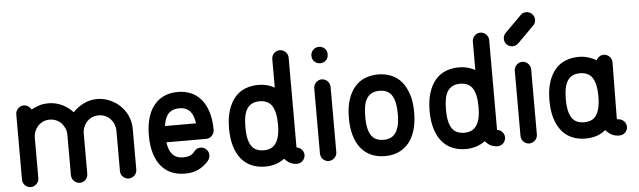

<svg xmlns="http://www.w3.org/2000/svg" viewBox="-50 -999 3949 1187"><g transform="rotate(-5 1925.0 -405.5)"><path d="M145 -477.1Q159.7 -485.4 172.6 -490.7Q185.5 -496.1 198.2 -499.8Q210.9 -503.4 223.6 -505.1Q236.3 -506.8 250.5 -506.8Q290.5 -506.8 326.9 -491.7Q363.3 -476.6 394 -447.3Q396 -444.8 398.2 -442.4Q400.4 -439.9 402.8 -438Q432.6 -468.3 470.5 -487.5Q508.3 -506.8 554.7 -506.8Q579.1 -506.8 603.5 -500.2Q627.9 -493.7 650.6 -481.4Q673.3 -469.2 692.6 -451.4Q711.9 -433.6 726.3 -411.1Q740.7 -388.7 749 -361.6Q757.3 -334.5 757.3 -303.7V-50.8Q757.3 -40.5 753.2 -31.2Q749 -22 742.2 -15.1Q735.4 -8.3 726.1 -4.2Q716.8 0 706.5 0Q695.8 0 686.8 -4.2Q677.7 -8.3 670.7 -14.9Q663.6 -21.5 659.7 -31Q655.8 -40.5 655.8 -50.8V-303.7Q655.8 -320.8 648.9 -339.1Q642.1 -357.4 629.2 -372.1Q616.2 -386.7 597.4 -396Q578.6 -405.3 554.7 -405.3Q528.8 -405.3 509.5 -395.3Q490.2 -385.3 477.5 -369.9Q464.8 -354.5 459 -336.9Q453.1 -319.3 453.1 -303.7V-50.8Q453.1 -39.6 448.7 -30Q444.3 -20.5 437.5 -13.9Q430.7 -7.3 421.4 -3.7Q412.1 0 402.8 0Q392.1 0 383.1 -4.2Q374 -8.3 366.9 -15.1Q359.9 -22 355.7 -31.2Q351.6 -40.5 351.6 -50.8V-303.7Q351.6 -323.2 344 -341.8Q336.4 -360.4 323 -374.5Q309.6 -388.7 291 -397Q272.5 -405.3 250.5 -405.3Q226.1 -405.3 207.3 -396Q188.5 -386.7 175.5 -371.8Q162.6 -356.9 156 -338.9Q149.4 -320.8 149.4 -303.7V-50.8Q149.4 -40.5 145.3 -31.2Q141.1 -22 134 -15.1Q127 -8.3 117.9 -4.2Q108.9 0 98.1 0Q87.9 0 78.6 -4.2Q69.3 -8.3 62.5 -15.1Q55.7 -22 51.8 -31.2Q47.9 -40.5 47.9 -50.8V-303.7V-456.1Q47.9 -465.8 51.8 -475.1Q55.7 -484.4 62.5 -491.2Q69.3 -498 78.6 -502.4Q87.9 -506.8 98.1 -506.8Q112.8 -506.8 125.5 -498.8Q138.2 -490.7 145 -477.1Z M1124.5 -131.3Q1131.3 -141.1 1141.8 -146.5Q1152.3 -151.9 1165.5 -151.9Q1174.8 -151.9 1183.8 -147.9Q1192.9 -144 1200 -137.2Q1207 -130.4 1211.2 -121.3Q1215.3 -112.3 1215.3 -101.6Q1215.3 -91.3 1211.4 -81.8Q1207.5 -72.3 1201.2 -64.5Q1194.8 -56.6 1187.5 -50.3Q1180.2 -43.9 1174.8 -39.6Q1157.2 -25.4 1140.9 -17.8Q1124.5 -10.3 1109.4 -6.1Q1094.2 -2 1080.3 -1Q1066.4 0 1054.2 0Q1006.8 0 969.2 -16.8Q931.6 -33.7 906 -65.9Q880.4 -98.1 866.7 -145.3Q853 -192.4 853 -253.4Q853 -316.4 867.2 -363.8Q881.3 -411.1 907.7 -442.9Q934.1 -474.6 971.2 -490.7Q1008.3 -506.8 1054.2 -506.8Q1096.2 -506.8 1132.8 -492.2Q1169.4 -477.5 1196.5 -446.5Q1223.6 -415.5 1239.3 -367.4Q1254.9 -319.3 1254.9 -253.4Q1254.9 -242.7 1250.7 -233.6Q1246.6 -224.6 1239.7 -217.5Q1232.9 -210.4 1223.6 -206.5Q1214.4 -202.6 1204.1 -202.6H957.5Q960.4 -178.7 967.5 -159.7Q974.6 -140.6 986.1 -127.7Q997.6 -114.7 1014.4 -107.9Q1031.2 -101.1 1054.2 -101.1Q1070.3 -101.1 1082 -104Q1093.8 -106.9 1101.8 -111.3Q1109.9 -115.7 1115.5 -120.8Q1121.1 -126 1124.5 -131.3ZM982.4 -374.5Q971.2 -358.9 965.8 -341.3Q960.4 -323.7 957.5 -303.7H1150.4Q1147 -325.2 1140.9 -344Q1134.8 -362.8 1123.8 -376.5Q1112.8 -390.1 1095.7 -397.7Q1078.6 -405.3 1054.2 -405.3Q1029.8 -405.3 1012 -397.2Q994.1 -389.2 982.4 -374.5Z M1654.3 -658.2Q1654.3 -668.5 1658.2 -677.7Q1662.1 -687 1669.2 -694.1Q1676.3 -701.2 1685.3 -705.1Q1694.3 -709 1705.1 -709Q1715.3 -709 1724.4 -705.1Q1733.4 -701.2 1740.5 -694.1Q1747.6 -687 1751.7 -678Q1755.9 -668.9 1755.9 -658.2V-101.1Q1764.2 -100.1 1772.7 -95.9Q1781.2 -91.8 1787.4 -85Q1793.5 -78.1 1797.4 -69.6Q1801.3 -61 1801.3 -50.8Q1801.3 -40.5 1797.1 -31.2Q1793 -22 1786.4 -15.1Q1779.8 -8.3 1770.5 -4.2Q1761.2 0 1751 0Q1728.5 0 1710 -8.8Q1691.4 -17.6 1673.8 -38.1Q1649.9 -20 1619.4 -10Q1588.9 0 1553.2 0Q1506.3 0 1468.8 -16.4Q1431.2 -32.7 1405 -64.7Q1378.9 -96.7 1364.7 -144Q1350.6 -191.4 1350.6 -253.4Q1350.6 -319.3 1366 -366.9Q1381.3 -414.6 1408.2 -445.8Q1435.1 -477.1 1472.4 -491.9Q1509.8 -506.8 1553.2 -506.8Q1582 -506.8 1606.4 -500.5Q1630.9 -494.1 1654.3 -481.9ZM1626 -374Q1613.8 -389.6 1595.2 -397.5Q1576.7 -405.3 1553.2 -405.3Q1522.9 -405.3 1503.4 -394Q1483.9 -382.8 1472.4 -362.8Q1460.9 -342.8 1456.5 -314.9Q1452.1 -287.1 1452.1 -253.4Q1452.1 -208.5 1459.2 -179.2Q1466.3 -149.9 1479.7 -132.6Q1493.2 -115.2 1512 -108.2Q1530.8 -101.1 1553.2 -101.1Q1575.2 -101.1 1594 -108.4Q1612.8 -115.7 1626.2 -133.5Q1639.6 -151.4 1647 -180.2Q1654.3 -209 1654.3 -253.4Q1654.3 -293 1647.5 -323.7Q1640.6 -354.5 1626 -374Z M1897 -658.2Q1897 -668.5 1900.9 -677.5Q1904.8 -686.5 1911.6 -693.6Q1918.5 -700.7 1927.5 -704.6Q1936.5 -708.5 1947.3 -708.5Q1969.2 -708.5 1983.6 -694.3Q1998 -680.2 1998 -658.2V-657.2Q1998 -634.8 1983.2 -620.8Q1968.3 -606.9 1947.3 -606.9Q1925.8 -606.9 1911.4 -621.3Q1897 -635.7 1897 -657.2V-657.7ZM1897 -456.1Q1897 -465.8 1900.9 -475.1Q1904.8 -484.4 1911.6 -491.2Q1918.5 -498 1927.7 -502.4Q1937 -506.8 1947.3 -506.8Q1958 -506.8 1967.3 -502.7Q1976.6 -498.5 1983.4 -491.5Q1990.2 -484.4 1994.4 -475.1Q1998.5 -465.8 1998.5 -456.1V-50.8Q1998.5 -40.5 1994.4 -31.2Q1990.2 -22 1983.2 -15.1Q1976.1 -8.3 1967 -4.2Q1958 0 1947.3 0Q1937 0 1927.7 -4.2Q1918.5 -8.3 1911.6 -15.1Q1904.8 -22 1900.9 -31.2Q1897 -40.5 1897 -50.8Z M2296.9 -506.8Q2341.3 -506.8 2378.9 -491.2Q2416.5 -475.6 2443.1 -443.8Q2469.7 -412.1 2484.6 -364.7Q2499.5 -317.4 2499.5 -253.4Q2499.5 -193.4 2485.8 -146.2Q2472.2 -99.1 2446.3 -66.9Q2420.4 -34.7 2382.6 -17.3Q2344.7 0 2296.9 0Q2250 0 2212.4 -16.4Q2174.8 -32.7 2148.7 -64.7Q2122.6 -96.7 2108.4 -144Q2094.2 -191.4 2094.2 -253.4Q2094.2 -319.3 2109.6 -366.9Q2125 -414.6 2151.9 -445.8Q2178.7 -477.1 2216.1 -491.9Q2253.4 -506.8 2296.9 -506.8ZM2369.6 -374Q2357.4 -389.6 2338.9 -397.5Q2320.3 -405.3 2296.9 -405.3Q2266.6 -405.3 2247.1 -394Q2227.5 -382.8 2216.1 -362.8Q2204.6 -342.8 2200.2 -314.9Q2195.8 -287.1 2195.8 -253.4Q2195.8 -208.5 2202.9 -179.2Q2210 -149.9 2223.4 -132.6Q2236.8 -115.2 2255.6 -108.2Q2274.4 -101.1 2296.9 -101.1Q2318.8 -101.1 2337.6 -108.4Q2356.4 -115.7 2369.9 -133.5Q2383.3 -151.4 2390.6 -180.2Q2397.9 -209 2397.9 -253.4Q2397.9 -293 2391.1 -323.7Q2384.3 -354.5 2369.6 -374Z M2898.9 -658.2Q2898.9 -668.5 2902.8 -677.7Q2906.7 -687 2913.8 -694.1Q2920.9 -701.2 2929.9 -705.1Q2939 -709 2949.7 -709Q2960 -709 2969 -705.1Q2978 -701.2 2985.1 -694.1Q2992.2 -687 2996.3 -678Q3000.5 -668.9 3000.5 -658.2V-101.1Q3008.8 -100.1 3017.3 -95.9Q3025.9 -91.8 3032 -85Q3038.1 -78.1 3042 -69.6Q3045.9 -61 3045.9 -50.8Q3045.9 -40.5 3041.7 -31.2Q3037.6 -22 3031 -15.1Q3024.4 -8.3 3015.1 -4.2Q3005.9 0 2995.6 0Q2973.1 0 2954.6 -8.8Q2936 -17.6 2918.5 -38.1Q2894.5 -20 2864 -10Q2833.5 0 2797.9 0Q2751 0 2713.4 -16.4Q2675.8 -32.7 2649.7 -64.7Q2623.5 -96.7 2609.4 -144Q2595.2 -191.4 2595.2 -253.4Q2595.2 -319.3 2610.6 -366.9Q2626 -414.6 2652.8 -445.8Q2679.7 -477.1 2717 -491.9Q2754.4 -506.8 2797.9 -506.8Q2826.7 -506.8 2851.1 -500.5Q2875.5 -494.1 2898.9 -481.9ZM2870.6 -374Q2858.4 -389.6 2839.8 -397.5Q2821.3 -405.3 2797.9 -405.3Q2767.6 -405.3 2748 -394Q2728.5 -382.8 2717 -362.8Q2705.6 -342.8 2701.2 -314.9Q2696.8 -287.1 2696.8 -253.4Q2696.8 -208.5 2703.9 -179.2Q2710.9 -149.9 2724.4 -132.6Q2737.8 -115.2 2756.6 -108.2Q2775.4 -101.1 2797.9 -101.1Q2819.8 -101.1 2838.6 -108.4Q2857.4 -115.7 2870.8 -133.5Q2884.3 -151.4 2891.6 -180.2Q2898.9 -209 2898.9 -253.4Q2898.9 -293 2892.1 -323.7Q2885.3 -354.5 2870.6 -374Z M3141.6 -456.1Q3141.6 -465.8 3145.5 -475.1Q3149.4 -484.4 3156.2 -491.2Q3163.1 -498 3172.4 -502.4Q3181.6 -506.8 3191.9 -506.8Q3202.6 -506.8 3211.9 -502.7Q3221.2 -498.5 3228 -491.5Q3234.9 -484.4 3239 -475.1Q3243.2 -465.8 3243.2 -456.1V-50.8Q3243.2 -40.5 3239 -31.2Q3234.9 -22 3227.8 -15.1Q3220.7 -8.3 3211.7 -4.2Q3202.6 0 3191.9 0Q3181.6 0 3172.4 -4.2Q3163.1 -8.3 3156.2 -15.1Q3149.4 -22 3145.5 -31.2Q3141.6 -40.5 3141.6 -50.8V-253.4ZM3177.7 -623Q3163.1 -607.9 3141.6 -607.9Q3120.1 -607.9 3105.7 -622.3Q3091.3 -636.7 3091.3 -658.2Q3091.3 -679.7 3106.4 -694.3L3207.5 -795.4Q3220.7 -810.5 3243.7 -810.5Q3253.4 -810.5 3262.9 -806.4Q3272.5 -802.2 3279.1 -795.7Q3285.6 -789.1 3289.8 -779.5Q3293.9 -770 3293.9 -760.3Q3293.9 -737.3 3278.8 -724.1L3228.5 -673.3Z M3541.5 -506.8Q3573.2 -506.8 3599.4 -499Q3625.5 -491.2 3651.4 -476.6Q3658.2 -490.2 3670.7 -498.3Q3683.1 -506.3 3697.8 -506.3Q3708 -506.3 3717 -502.2Q3726.1 -498 3733.2 -491.2Q3740.2 -484.4 3744.1 -475.1Q3748 -465.8 3748 -455.6L3744.1 -107.9Q3744.1 -103 3747.1 -102.1Q3750 -101.1 3751 -101.1H3751.5Q3762.2 -101.1 3771.2 -96.9Q3780.3 -92.8 3787.4 -85.7Q3794.4 -78.6 3798.3 -69.6Q3802.2 -60.5 3802.2 -50.3Q3802.2 -39.6 3798.1 -30.3Q3793.9 -21 3786.9 -14.4Q3779.8 -7.8 3770.5 -4.2Q3761.2 -0.5 3751 -0.5H3750Q3723.1 -0.5 3702.9 -11.7Q3682.6 -22.9 3666 -41.5Q3641.6 -20.5 3609.9 -10.3Q3578.1 0 3541.5 0Q3494.6 0 3457 -16.4Q3419.4 -32.7 3393.3 -64.7Q3367.2 -96.7 3353 -144Q3338.9 -191.4 3338.9 -253.4Q3338.9 -319.3 3354.2 -366.9Q3369.6 -414.6 3396.5 -445.8Q3423.3 -477.1 3460.7 -491.9Q3498 -506.8 3541.5 -506.8ZM3614.7 -374Q3602.5 -389.2 3584.2 -397.2Q3565.9 -405.3 3541.5 -405.3Q3488.8 -405.3 3464.6 -368.4Q3440.4 -331.5 3440.4 -253.4Q3440.4 -208.5 3447.8 -179.2Q3455.1 -149.9 3468.3 -132.6Q3481.4 -115.2 3500.2 -108.2Q3519 -101.1 3541.5 -101.1Q3564 -101.1 3582.8 -108.2Q3601.6 -115.2 3614.7 -132.8Q3627.9 -150.4 3635.3 -179.4Q3642.6 -208.5 3642.6 -253.4Q3642.6 -298.8 3635 -327.6Q3627.4 -356.4 3614.7 -374Z"/></g></svg>

Font: TGL 0-17
Style: Regular
Weight: 400
Designer: Peter Wiegel
Foundry: Peter Wiegel
Version: Version 1.003 2010